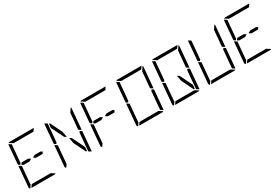

<svg xmlns="http://www.w3.org/2000/svg" viewBox="105 -2388 5501 3777"><g transform="rotate(-30 2856.0 -500.0)"><path d="M485 -531H617L655 -508L628 -469H479L429 -500ZM144 -502 102 -529 139 -959Q139 -966 142 -972L199 -938L198 -928V-918L193 -866L182 -735L165 -548L164 -531ZM82 -2Q56 -12 59 -41L99 -500V-505L133 -485L150 -474L158 -469L157 -452L140 -265L129 -134L125 -83L124 -82V-72L123 -62ZM240 -938 156 -990Q169 -1000 184 -1000H452H720Q730 -1000 734 -998L693 -938H663H477H415ZM576 -62 660 -10Q647 0 632 0H364H105L147 -62H153H339H401ZM331 -469H199L161 -492L188 -531H337L387 -500Z M1284 -451 1422 -169 1415 -83H1393L1262 -350L1238 -479ZM1488 -498 1530 -471 1493 -41Q1493 -34 1490 -28L1433 -62V-70L1434 -82L1435 -83L1439 -134L1450 -265L1467 -450L1468 -469ZM960 -502 918 -529 955 -959Q955 -966 958 -972L1015 -938L1014 -928V-918L1009 -866L998 -735L981 -548L980 -531ZM898 -2Q872 -12 875 -41L915 -500V-505L949 -485L966 -474L974 -469L973 -452L956 -265L945 -134L941 -83L940 -82V-72L939 -62ZM1573 -959 1533 -500V-495L1499 -515L1482 -526L1474 -531L1475 -550L1492 -735L1503 -866L1506 -897L1566 -986Q1575 -974 1573 -959ZM1026 -831 1034 -918H1056L1186 -650L1210 -521L1164 -549Z M2117 -531H2249L2287 -508L2260 -469H2111L2061 -500ZM1776 -502 1734 -529 1771 -959Q1771 -966 1774 -972L1831 -938L1830 -928V-918L1825 -866L1814 -735L1797 -548L1796 -531ZM1714 -2Q1688 -12 1691 -41L1731 -500V-505L1765 -485L1782 -474L1790 -469L1789 -452L1772 -265L1761 -134L1757 -83L1756 -82V-72L1755 -62ZM1872 -938 1788 -990Q1801 -1000 1816 -1000H2084H2352Q2362 -1000 2366 -998L2325 -938H2295H2109H2047ZM1963 -469H1831L1793 -492L1820 -531H1969L2019 -500Z M3120 -498 3162 -471 3125 -41Q3125 -34 3122 -28L3065 -62V-70L3066 -82L3067 -83L3071 -134L3082 -265L3099 -450L3100 -469ZM2592 -502 2550 -529 2587 -959Q2587 -966 2590 -972L2647 -938L2646 -928V-918L2641 -866L2630 -735L2613 -548L2612 -531ZM2530 -2Q2504 -12 2507 -41L2547 -500V-505L2581 -485L2598 -474L2606 -469L2605 -452L2588 -265L2577 -134L2573 -83L2572 -82V-72L2571 -62ZM2688 -938 2604 -990Q2617 -1000 2632 -1000H2900H3168Q3178 -1000 3182 -998L3141 -938H3111H2925H2863ZM3024 -62 3108 -10Q3095 0 3080 0H2812H2553L2595 -62H2601H2787H2849ZM3205 -959 3165 -500V-495L3131 -515L3114 -526L3106 -531L3107 -550L3124 -735L3135 -866L3138 -897L3198 -986Q3207 -974 3205 -959Z M3732 -451 3870 -169 3863 -83H3841L3710 -350L3686 -479ZM3936 -498 3978 -471 3941 -41Q3941 -34 3938 -28L3881 -62V-70L3882 -82L3883 -83L3887 -134L3898 -265L3915 -450L3916 -469ZM3408 -502 3366 -529 3403 -959Q3403 -966 3406 -972L3463 -938L3462 -928V-918L3457 -866L3446 -735L3429 -548L3428 -531ZM3346 -2Q3320 -12 3323 -41L3363 -500V-505L3397 -485L3414 -474L3422 -469L3421 -452L3404 -265L3393 -134L3389 -83L3388 -82V-72L3387 -62ZM3504 -938 3420 -990Q3433 -1000 3448 -1000H3716H3984Q3994 -1000 3998 -998L3957 -938H3927H3741H3679ZM3840 -62 3924 -10Q3911 0 3896 0H3628H3369L3411 -62H3417H3603H3665ZM4021 -959 3981 -500V-495L3947 -515L3930 -526L3922 -531L3923 -550L3940 -735L3951 -866L3954 -897L4014 -986Q4023 -974 4021 -959Z M4752 -498 4794 -471 4757 -41Q4757 -34 4754 -28L4697 -62V-70L4698 -82L4699 -83L4703 -134L4714 -265L4731 -450L4732 -469ZM4224 -502 4182 -529 4219 -959Q4219 -966 4222 -972L4279 -938L4278 -928V-918L4273 -866L4262 -735L4245 -548L4244 -531ZM4162 -2Q4136 -12 4139 -41L4179 -500V-505L4213 -485L4230 -474L4238 -469L4237 -452L4220 -265L4209 -134L4205 -83L4204 -82V-72L4203 -62ZM4656 -62 4740 -10Q4727 0 4712 0H4444H4185L4227 -62H4233H4419H4481ZM4837 -959 4797 -500V-495L4763 -515L4746 -526L4738 -531L4739 -550L4756 -735L4767 -866L4770 -897L4830 -986Q4839 -974 4837 -959Z M5381 -531H5513L5551 -508L5524 -469H5375L5325 -500ZM5040 -502 4998 -529 5035 -959Q5035 -966 5038 -972L5095 -938L5094 -928V-918L5089 -866L5078 -735L5061 -548L5060 -531ZM4978 -2Q4952 -12 4955 -41L4995 -500V-505L5029 -485L5046 -474L5054 -469L5053 -452L5036 -265L5025 -134L5021 -83L5020 -82V-72L5019 -62ZM5136 -938 5052 -990Q5065 -1000 5080 -1000H5348H5616Q5626 -1000 5630 -998L5589 -938H5559H5373H5311ZM5472 -62 5556 -10Q5543 0 5528 0H5260H5001L5043 -62H5049H5235H5297ZM5227 -469H5095L5057 -492L5084 -531H5233L5283 -500Z"/></g></svg>

Font: DSEG14 Modern
Style: Light Italic
Weight: 300
Italic angle: -5°
Designer: Keshikan(Twitter:@keshinomi_88pro)
Version: Version 0.46